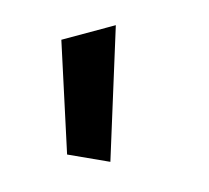

<svg xmlns="http://www.w3.org/2000/svg" viewBox="-52 -210 402 369"><g transform="rotate(-15 149.0 -25.5)"><path d="M50.3 64.5 127 99.6 205.1 -151.4H96.7Z"/></g></svg>

Font: Estedad SemiBold
Style: Regular
Weight: 600
Designer: Amin Abedi
Version: Version 7.3